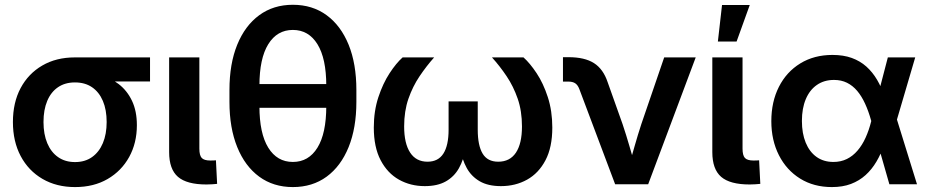

<svg xmlns="http://www.w3.org/2000/svg" viewBox="-20 -759 3827 791"><path d="M289.1 11.7Q212.9 11.7 155 -22Q97.2 -55.7 65.2 -116Q33.2 -176.3 33.2 -256.3Q33.2 -336.4 64.9 -396Q96.7 -455.6 154.1 -489Q211.4 -522.5 288.1 -522.5H598.1V-423.3H384.8L288.1 -419.4Q248 -419.4 219 -399.7Q189.9 -379.9 174.6 -343.3Q159.2 -306.6 159.2 -256.3Q159.2 -206.1 174.8 -168.9Q190.4 -131.8 219.5 -111.6Q248.5 -91.3 289.1 -91.3Q330.1 -91.3 359.1 -111.8Q388.2 -132.3 403.8 -169.4Q419.4 -206.5 419.4 -256.3Q419.4 -306.6 403.8 -343.3Q388.2 -379.9 359.1 -399.7Q330.1 -419.4 289.1 -419.4V-464.8Q341.8 -464.8 387.9 -452.1Q434.1 -439.5 469 -412.6Q503.9 -385.7 523.9 -343.5Q543.9 -301.3 543.9 -243.2Q543.9 -169.9 512.2 -112.3Q480.5 -54.7 423.3 -21.5Q366.2 11.7 289.1 11.7Z M830.6 1Q749.5 1 713.1 -30.5Q676.8 -62 676.8 -132.3V-522.5H801.3V-146.5Q801.3 -119.1 811 -108.4Q820.8 -97.7 846.7 -97.7Q853 -97.7 859.1 -97.9Q865.2 -98.1 869.6 -98.6L874.5 -1.5Q865.2 -0.5 854 0.2Q842.8 1 830.6 1Z M1186.5 11.7Q1106.4 11.7 1047.9 -31.2Q989.3 -74.2 957.3 -153.1Q925.3 -231.9 925.3 -339.4V-388.2Q925.3 -496.1 957.3 -574.7Q989.3 -653.3 1047.9 -696.3Q1106.4 -739.3 1186.5 -739.3Q1267.1 -739.3 1325.7 -696.3Q1384.3 -653.3 1416.3 -574.7Q1448.2 -496.1 1448.2 -388.2V-339.4Q1448.2 -231.9 1416.3 -153.1Q1384.3 -74.2 1325.7 -31.2Q1267.1 11.7 1186.5 11.7ZM1186.5 -91.8Q1251.5 -91.8 1287.8 -150.6Q1324.2 -209.5 1324.2 -321.3V-406.2Q1324.2 -518.1 1287.8 -576.9Q1251.5 -635.7 1186.5 -635.7Q1121.6 -635.7 1085.2 -576.9Q1048.8 -518.1 1048.8 -406.2V-321.3Q1048.8 -209.5 1085.2 -150.6Q1121.6 -91.8 1186.5 -91.8ZM1023.4 -314.9V-412.6H1350.6V-314.9Z M1730 7.8Q1671.4 7.8 1623.8 -18.8Q1576.2 -45.4 1548.1 -99.1Q1520 -152.8 1520 -233.4Q1520 -301.8 1538.8 -358.6Q1557.6 -415.5 1585 -457.3Q1612.3 -499 1638.7 -522.5H1768.6Q1736.8 -486.8 1708.5 -444.8Q1680.2 -402.8 1662.6 -352.1Q1645 -301.3 1645 -238.3Q1645 -168 1669.7 -130.4Q1694.3 -92.8 1741.2 -92.8Q1785.2 -92.8 1806.6 -126.2Q1828.1 -159.7 1828.1 -224.6V-341.3H1948.2V-224.6Q1948.2 -159.7 1968.3 -126.2Q1988.3 -92.8 2032.7 -92.8Q2080.6 -92.8 2105.5 -130.1Q2130.4 -167.5 2130.4 -237.8Q2130.4 -301.8 2112.8 -352.5Q2095.2 -403.3 2067.1 -445.1Q2039.1 -486.8 2006.8 -522.5H2136.7Q2163.1 -499 2190.7 -457.5Q2218.3 -416 2236.8 -359.1Q2255.4 -302.2 2255.4 -233.4Q2255.4 -152.3 2227.3 -98.9Q2199.2 -45.4 2151.4 -18.8Q2103.5 7.8 2043.9 7.8Q1990.7 7.8 1956.3 -12.2Q1921.9 -32.2 1902.8 -66.9Q1883.8 -101.6 1876.5 -145.5H1897.5Q1890.1 -100.6 1870.6 -65.9Q1851.1 -31.2 1816.7 -11.7Q1782.2 7.8 1730 7.8Z M2514.2 0 2366.7 -392.1Q2360.4 -408.7 2349.9 -415.8Q2339.4 -422.9 2320.8 -422.9H2299.3V-523.4H2322.3Q2388.7 -523.4 2427 -499Q2465.3 -474.6 2483.4 -420.4L2544.9 -247.6Q2560.1 -202.1 2573 -157.5Q2585.9 -112.8 2599.1 -67.4H2568.8Q2582 -112.8 2594.7 -157.7Q2607.4 -202.6 2622.1 -247.6L2716.3 -522.5H2846.2L2650.4 0Z M3068.4 1Q2987.3 1 2950.9 -30.5Q2914.6 -62 2914.6 -132.3V-522.5H3039.1V-146.5Q3039.1 -119.1 3048.8 -108.4Q3058.6 -97.7 3084.5 -97.7Q3090.8 -97.7 3096.9 -97.9Q3103 -98.1 3107.4 -98.6L3112.3 -1.5Q3103 -0.5 3091.8 0.2Q3080.6 1 3068.4 1ZM2937.5 -587.9 2954.6 -738.3H3068.8L3014.6 -587.9Z M3407.2 11.7Q3332.5 11.7 3276.4 -23.2Q3220.2 -58.1 3189 -119.6Q3157.7 -181.2 3157.7 -259.8Q3157.7 -339.8 3189 -401.4Q3220.2 -462.9 3277.1 -497.8Q3334 -532.7 3409.7 -532.7Q3454.6 -532.7 3489 -520.3Q3523.4 -507.8 3549.1 -484.9Q3574.7 -461.9 3593.3 -430.4Q3611.8 -398.9 3624 -361.3H3654.8L3673.8 -271L3757.8 0H3644L3568.8 -262.7Q3558.1 -301.3 3543.9 -332Q3529.8 -362.8 3511.5 -384.5Q3493.2 -406.2 3469.5 -418Q3445.8 -429.7 3416 -429.7Q3375 -429.7 3345.2 -408.9Q3315.4 -388.2 3299.6 -350.3Q3283.7 -312.5 3283.7 -260.7Q3283.7 -209.5 3299.3 -171.4Q3314.9 -133.3 3344 -112.5Q3373 -91.8 3413.6 -91.8Q3444.3 -91.8 3469 -104Q3493.7 -116.2 3512.9 -138.7Q3532.2 -161.1 3546.1 -191.9Q3560.1 -222.7 3569.3 -259.8L3637.7 -522.5H3750.5L3673.3 -259.8L3653.8 -164.1H3623Q3609.9 -125.5 3590.8 -93.3Q3571.8 -61 3545.9 -37.6Q3520 -14.2 3485.8 -1.2Q3451.7 11.7 3407.2 11.7Z"/></svg>

Font: Inter 28pt SemiBold
Style: Regular
Weight: 600
Designer: Rasmus Andersson
Foundry: rsms
Version: Version 4.001;git-66647c0bb